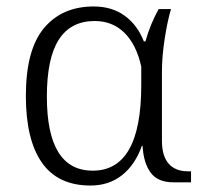

<svg xmlns="http://www.w3.org/2000/svg" viewBox="-20 -564 629 594"><path d="M60 -267Q60 -410 116 -477Q172 -544 270 -544Q326 -544 365.5 -515.5Q405 -487 425 -436H430Q445 -490 471 -536H509Q498 -499 489.5 -444Q481 -389 481 -342V-128Q481 -82 501.5 -58Q522 -34 562 -34H571V0H516Q468 0 446 -30Q424 -60 421 -113H419Q398 -54 357.5 -22Q317 10 260 10Q159 10 109.5 -61Q60 -132 60 -267ZM417 -300V-358Q402 -426 365 -462.5Q328 -499 273 -499Q199 -499 162 -441.5Q125 -384 125 -265Q125 -36 267 -36Q417 -36 417 -300Z"/></svg>

Font: Noto Serif Light
Style: Regular
Weight: 300
Designer: Monotype Design Team
Foundry: Monotype Imaging Inc.
Version: Version 1.001